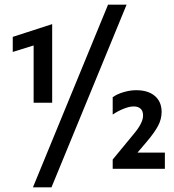

<svg xmlns="http://www.w3.org/2000/svg" viewBox="-20 -728 751 828"><path d="M205 -624V-285H125V-532L35 -504V-569ZM446 -708H526L202 80H122ZM691 -70V0H466V-40L555 -148Q597 -197 597 -230Q597 -249 586.5 -259Q576 -269 557 -269Q538 -269 513 -259Q488 -249 466 -234V-309Q486 -323 514 -331Q542 -339 567 -339Q619 -339 648 -314Q677 -289 677 -245Q677 -214 661.5 -185Q646 -156 613 -117L573 -70Z"/></svg>

Font: Madhuban Bold
Style: Regular
Weight: 700
Designer: jaikishan Patel
Foundry: MagicType
Version: Version 1.000